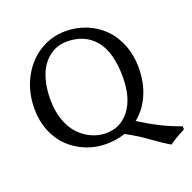

<svg xmlns="http://www.w3.org/2000/svg" viewBox="-140 -805 1090 1091"><g transform="rotate(-20 405.0 -259.0)"><path d="M355 -606.9Q325.2 -606.9 297.1 -597.7Q269 -588.4 242.9 -567.1Q216.8 -545.9 197.5 -514.4Q178.2 -482.9 166.5 -434.8Q154.8 -386.7 154.8 -327.1Q154.8 -259.3 174.3 -203.9Q193.8 -148.4 227.1 -113.5Q260.3 -78.6 301.8 -59.8Q343.3 -41 389.2 -41Q477.1 -41 531.5 -112.1Q585.9 -183.1 585.9 -310.1Q585.9 -458.5 524.9 -532.7Q463.9 -606.9 355 -606.9ZM689 -329.1Q689 -239.3 657.5 -166.7Q626 -94.2 568.8 -48.8Q571.3 -47.4 586.9 -37.8Q602.5 -28.3 608.4 -24.9Q614.3 -21.5 630.1 -12Q646 -2.4 655.5 2.4Q665 7.3 681.4 16.1Q697.8 24.9 710.9 30.8Q724.1 36.6 741 44.2Q757.8 51.8 774.9 58.3Q792 64.9 810.1 70.8V89.8Q742.2 125.5 714.8 147Q672.4 123 614.3 80.3Q556.2 37.6 482.9 -2V-1Q430.7 17.1 369.1 17.1Q304.7 17.1 247.1 -6.1Q189.5 -29.3 146 -70.8Q102.5 -112.3 77.1 -174.3Q51.8 -236.3 51.8 -310.1Q51.8 -408.7 93.3 -490.2Q134.8 -571.8 207.3 -618.4Q279.8 -665 368.2 -665Q435.1 -665 494.1 -640.6Q553.2 -616.2 596.2 -573Q639.2 -529.8 664.1 -466.6Q689 -403.3 689 -329.1Z"/></g></svg>

Font: Linear Smooth Low Contrast
Style: Regular
Weight: 500
Designer: Philipp H. Poll, Flanker
Foundry: Philipp H. Poll, reworked by Flanker
Version: Version 1.010 | FøM Fix